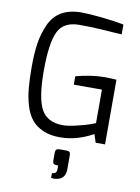

<svg xmlns="http://www.w3.org/2000/svg" viewBox="-105 -809 823 1129"><g transform="rotate(10 307.0 -244.5)"><path d="M336 242Q324 247 314 249Q303 251 298 251Q293 251 281 249V220H283Q309 220 309 192V170H299Q276 170 276 148V99Q276 75 299 75H345Q366 75 366 99V180Q366 204 358 220Q349 236 336 242ZM60 -248Q55 -300 55 -376Q55 -453 64 -514Q73 -574 97 -628Q146 -740 289 -740Q328 -740 410 -732Q491 -723 543 -713V-654Q534 -654 493 -657Q452 -660 420 -662Q356 -666 289 -666Q194 -666 162 -598Q129 -529 129 -365Q129 -201 165 -135Q201 -69 293 -68Q327 -68 375 -80Q423 -91 454 -102L485 -114V-314H317V-364Q408 -389 491 -389Q523 -389 559 -386V0H503L487 -49Q389 5 293 5H287Q231 5 188 -14Q145 -33 120 -64Q94 -96 79 -146Q64 -197 60 -248Z"/></g></svg>

Font: Mina
Style: Regular
Weight: 400
Version: Version 1.000